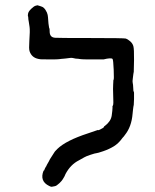

<svg xmlns="http://www.w3.org/2000/svg" viewBox="-20 -644 587 727"><path d="M410 -342Q412 -342 410.5 -380Q409 -418 406 -421Q400 -426 372 -419Q370 -419 329.5 -419Q289 -419 286 -420Q283 -421 275.5 -421.5Q268 -422 267 -422Q253 -426 244.5 -424.5Q236 -423 228.5 -422.5Q221 -422 218 -421.5Q215 -421 211.5 -421Q208 -421 204.5 -420Q201 -419 168.5 -419Q136 -419 133.5 -419.5Q131 -420 125 -421Q100 -426 92 -450Q89 -459 91 -487Q94 -529 92 -541.5Q90 -554 89 -561.5Q88 -569 87.5 -570Q87 -571 87 -576.5Q87 -582 86 -582Q85 -582 86 -591Q87 -600 98 -610.5Q109 -621 115.5 -622.5Q122 -624 122 -624L132 -621Q132 -621 139 -618.5Q146 -616 152.5 -606Q159 -596 160.5 -587.5Q162 -579 162.5 -568.5Q163 -558 163.5 -555.5Q164 -553 165 -545Q166 -537 167 -536.5Q168 -536 168 -525Q168 -502 189 -501Q197 -500 323.5 -500Q450 -500 456.5 -498Q463 -496 472.5 -488Q482 -480 485 -469Q488 -458 487.5 -416Q487 -374 486.5 -372Q486 -370 485 -364Q484 -358 483 -348Q481 -335 482.5 -330Q484 -325 484.5 -311Q485 -297 486 -298L487 -296Q487 -295 487.5 -292.5Q488 -290 487.5 -269Q487 -248 486.5 -247Q486 -246 485 -239.5Q484 -233 483.5 -227.5Q483 -222 482 -213Q478 -164 453 -133Q449 -127 444 -122Q429 -101 411 -90Q393 -79 371 -71.5Q349 -64 345 -64Q341 -64 323 -58Q305 -52 299.5 -48.5Q294 -45 279 -37Q247 -21 228 15Q224 25 222 27.5Q220 30 217.5 35Q215 40 204.5 50Q194 60 187.5 61Q181 62 177 63Q173 64 166 60Q129 42 145 2Q147 3 148.5 -2Q150 -7 150.5 -7Q151 -7 152.5 -10.5Q154 -14 155 -14Q155 -14 157 -19L165 -33Q166 -36 167.5 -38Q169 -40 169 -41L185 -66Q185 -68 197 -80Q230 -112 313 -139L351 -152Q350 -151 351 -151Q356 -151 369 -159Q374 -162 373.5 -163.5Q373 -165 378 -168Q400 -185 403 -206.5Q406 -228 406 -235.5Q406 -243 406 -243Q410 -243 409 -266.5Q408 -290 408 -307Q408 -324 408.5 -324.5Q409 -325 409 -333.5Q409 -342 410 -342Z"/></svg>

Font: TT2020 Style E
Style: Regular
Weight: 400
Version: Version 00.2